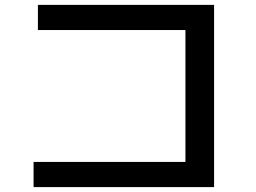

<svg xmlns="http://www.w3.org/2000/svg" viewBox="-20 -762 1039 779"><path d="M133.8 -742.2H848.6V-2.9H116.2V-105H732.4V-640.1H133.8Z"/></svg>

Font: UDEV Gothic 35
Style: Bold
Weight: 700
Version: v2.1.0; ttfautohint (v1.8.4.7-5d5b-dirty) -l 6 -r 45 -G 200 